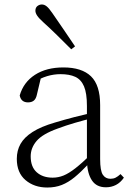

<svg xmlns="http://www.w3.org/2000/svg" viewBox="-20 -823 586 857"><path d="M191 14Q133 14 94 -19Q55 -52 55 -114Q55 -151 71.5 -180.5Q88 -210 125.5 -234Q163 -258 225 -276Q268 -289 312.5 -300.5Q357 -312 397 -321V-297Q357 -287 315.5 -275Q274 -263 237 -249Q170 -225 143.5 -194Q117 -163 117 -125Q117 -78 144 -54Q171 -30 215 -30Q240 -30 263.5 -39.5Q287 -49 316.5 -72Q346 -95 386 -134L392 -89H373Q341 -55 313 -32Q285 -9 256 2.5Q227 14 191 14ZM453 13Q411 13 390.5 -17.5Q370 -48 368 -102V-106V-350Q368 -407 355 -437.5Q342 -468 316 -480Q290 -492 250 -492Q220 -492 190 -483Q160 -474 128 -454L164 -482L145 -402Q141 -382 131 -374Q121 -366 105 -366Q74 -366 68 -397Q85 -456 136 -489Q187 -522 263 -522Q345 -522 386 -482.5Q427 -443 427 -354V-113Q427 -61 439 -43Q451 -25 473 -25Q486 -25 496 -30Q506 -35 518 -46L533 -30Q518 -8 497.5 2.5Q477 13 453 13ZM315 -616 298 -603Q266 -635 234.5 -666Q203 -697 174 -723Q154 -741 146 -753Q138 -765 138 -775Q138 -789 147 -796Q156 -803 167 -803Q178 -803 188.5 -794.5Q199 -786 214 -764Q237 -730 263.5 -692Q290 -654 315 -616Z"/></svg>

Font: Early Summer Mincho VF
Style: Regular
Weight: 250
Designer: GuiWonder
Version: Version 1.002